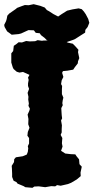

<svg xmlns="http://www.w3.org/2000/svg" viewBox="-46 -876 447 918"><path d="M109 22 75 19 67 14 38 2 33 -5 19 -12 12 -30V-45L11 -70L10 -83L21 -101L22 -115L30 -124L63 -129L82 -137L87 -150L89 -167L87 -177L93 -190V-216L85 -227L87 -245L95 -265L89 -282L90 -307L86 -328L94 -346L97 -356L90 -370L92 -381L89 -400L90 -413L86 -432L93 -451L88 -465V-477L91 -494L88 -505L95 -518L64 -532L47 -529L34 -533L19 -546L15 -554L8 -577V-592V-621L17 -632L20 -657L32 -665L43 -674L59 -673L79 -680L96 -678L122 -679L134 -684L155 -681L160 -682L198 -683L209 -685L227 -680H262L279 -672L302 -667L313 -656L329 -638L327 -627L333 -598L327 -583L326 -573L312 -555L304 -543L276 -538L255 -536L251 -528L257 -508L249 -492L246 -474L251 -465L250 -449V-426L257 -409L254 -397L252 -383L254 -373L247 -359L248 -342L249 -326L251 -310L246 -300L250 -277L249 -259V-243L244 -231L252 -216L250 -191L253 -175L246 -155L266 -142L292 -139L314 -138L320 -129L332 -114L334 -91L345 -79L339 -51L340 -34L321 -18L311 -12L294 -2L279 4L244 12L227 9L218 15L199 14L170 19L139 15L118 16ZM167 -695 150 -708 144 -717 125 -719 116 -731 90 -732 55 -716 43 -713 10 -710 2 -716 -12 -726 -24 -747 -26 -757 -17 -775 -14 -785 -11 -801 -2 -811 31 -834 35 -838 56 -846 73 -852 91 -851 115 -856 147 -848 168 -840 178 -828 189 -822 209 -809 232 -797 248 -808 275 -825 300 -831 330 -836 345 -832 355 -821 364 -808 376 -785 381 -767 373 -747 362 -733 361 -720 342 -708 314 -690 308 -687 291 -681 273 -675 242 -674 204 -672 194 -679 178 -684Z"/></svg>

Font: Winky Rough
Style: Bold
Weight: 700
Designer: Simon Atzbach
Foundry: typofactur
Version: Version 1.206; ttfautohint (v1.8.4.7-5d5b)